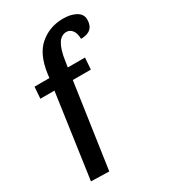

<svg xmlns="http://www.w3.org/2000/svg" viewBox="-198 -834 886 1005"><g transform="rotate(-30 245.0 -332.0)"><path d="M457 -672Q457 -600 378 -600Q378 -634 364 -652Q350 -670 329 -670Q267 -670 249 -543L243 -505H347L342 -435H233L159 75L50 72L122 -435H37L42 -505H132L135 -529Q150 -638 207 -687.5Q264 -737 344 -739Q392 -740 424.5 -722.5Q457 -705 457 -672Z"/></g></svg>

Font: Karma
Style: Bold
Weight: 700
Designer: Joana Correia
Foundry: Indian Type Foundry
Version: Version 1.202;PS 1.0;hotconv 1.0.78;makeotf.lib2.5.61930; tt